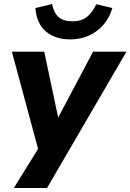

<svg xmlns="http://www.w3.org/2000/svg" viewBox="-20 -755 649 955"><path d="M49 180 187 -43 179 21 39 -498H200L273 -153H260L443 -498H609L214 180ZM329 -559Q276 -559 238 -578.5Q200 -598 179.5 -633Q159 -668 156 -715L239 -735Q247 -692 271 -670.5Q295 -649 340 -649Q385 -649 412.5 -671Q440 -693 459 -734L539 -715Q524 -665 493.5 -630.5Q463 -596 421 -577.5Q379 -559 329 -559Z"/></svg>

Font: Nunito Sans 9pt ExtraBold
Style: Italic
Weight: 800
Italic angle: -9°
Version: Version 3.101;gftools[0.9.27]